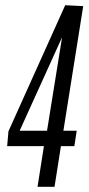

<svg xmlns="http://www.w3.org/2000/svg" viewBox="-20 -723 343 743"><path d="M7.7 -157.6 12.7 -214.9 232.3 -702.8 302 -699.3 225.3 -217H276.9L267.7 -157.6H215.8L191 0H125.2L150 -157.6ZM56 -217H162L220.2 -578.7Z"/></svg>

Font: Georama ExtraCondensed Thin
Style: Italic
Weight: 100
Width: 2
Italic angle: -9°
Designer: Jean-Baptiste Levee
Foundry: Production Type
Version: Version 1.001